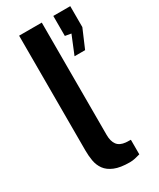

<svg xmlns="http://www.w3.org/2000/svg" viewBox="-192 -805 722 873"><g transform="rotate(-30 169.0 -368.0)"><path d="M218 7.5Q168 7.5 138 -5Q108 -17.5 93 -38.5Q78 -59.5 73.5 -85.8Q69 -112 69 -139.5V-743H188V-153.5Q188 -120 201.8 -101.5Q215.5 -83 246.5 -80L272.5 -79V-2.5Q259 1.5 245 4.5Q231 7.5 218 7.5ZM240.5 -536 280 -632.5 248.5 -638V-743H337.5V-633L296 -536Z"/></g></svg>

Font: Public Sans Thin SemiBold
Style: Regular
Weight: 600
Version: Version 2.001